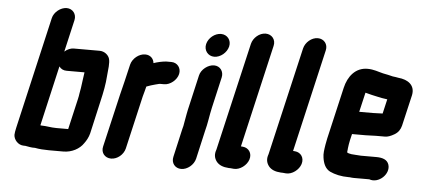

<svg xmlns="http://www.w3.org/2000/svg" viewBox="-56 -901 2493 1137"><g transform="rotate(5 1190.5 -332.0)"><path d="M208 -71C206 -71 205 -71 202 -72L284 -429C295 -414 310 -407 329 -407H435C430 -378 427 -344 422 -313L416 -279C415 -270 413 -259 410 -246L368 -64H297C264 -64 239 -71 208 -71ZM297 -777C261 -777 222 -746 214 -710L61 -46C57 -27 54 -13 54 -2C55 26 80 57 115 57H123C141 60 161 65 182 64C205 69 238 71 266 71H351C401 71 447 46 470 11C482 -5 494 -26 500 -50L544 -244C557 -299 567 -350 570 -399C573 -434 580 -477 572 -501C566 -521 543 -542 513 -542H360C341 -542 322 -534 305 -519L349 -710C357 -746 333 -777 297 -777Z M994 -446C1002 -482 978 -513 942 -513H911C887 -511 860 -505 837 -497C835 -522 816 -544 784 -544C747 -544 709 -513 700 -476L676 -374C671 -352 662 -318 656 -293L583 21C574 58 599 88 636 88C673 88 709 58 718 21L791 -295C796 -315 803 -336 807 -355C824 -361 842 -368 860 -372C868 -373 879 -378 887 -378H911C947 -378 986 -410 994 -446Z M1112 -448 1070 -265C1066 -248 1062 -231 1059 -214L1050 -164C1048 -149 1045 -135 1041 -122L1003 45C994 82 1018 113 1055 113C1092 113 1129 82 1138 45L1176 -122C1189 -169 1194 -217 1205 -265L1247 -448C1255 -484 1232 -515 1196 -515C1160 -515 1120 -484 1112 -448ZM1138 -637C1129 -600 1154 -566 1192 -566C1229 -566 1266 -597 1275 -634C1284 -672 1258 -704 1221 -704C1184 -704 1147 -674 1138 -637Z M1402 -661 1253 -19C1243 8 1246 31 1262 52C1277 71 1301 81 1336 83C1342 83 1348 83 1355 84L1365 85C1402 88 1442 57 1453 22C1465 -16 1442 -47 1408 -50L1396 -51L1537 -661C1546 -698 1521 -729 1484 -729C1447 -729 1411 -698 1402 -661Z M1712 -661 1563 -19C1553 8 1556 31 1572 52C1587 71 1611 81 1646 83C1652 83 1658 83 1665 84L1675 85C1712 88 1752 57 1763 22C1775 -16 1752 -47 1718 -50L1706 -51L1847 -661C1856 -698 1831 -729 1794 -729C1757 -729 1721 -698 1712 -661Z M2157 -316H2076L2103 -432C2117 -429 2130 -425 2142 -422C2169 -417 2194 -409 2222 -406L2235 -404L2215 -318C2202 -318 2171 -316 2157 -316ZM2188 -183H2241C2256 -183 2274 -189 2296 -202C2318 -215 2330 -233 2336 -257L2379 -442C2391 -502 2346 -532 2289 -537L2272 -540L2256 -542C2239 -546 2216 -552 2197 -555C2167 -562 2141 -574 2103 -574C2032 -574 1988 -519 1972 -449L1901 -142C1898 -129 1896 -117 1894 -106C1889 -74 1885 -52 1889 -27C1894 7 1906 37 1935 52C1965 66 2002 75 2048 75H2054C2062 76 2069 77 2077 77H2170C2227 98 2293 35 2275 -20C2266 -47 2240 -58 2200 -58H2108C2099 -58 2089 -60 2078 -60C2073 -60 2057 -62 2052 -62L2038 -65C2034 -66 2031 -67 2028 -68C2027 -70 2026 -72 2026 -75C2026 -76 2027 -76 2026 -77C2027 -82 2028 -88 2028 -94C2030 -109 2032 -126 2036 -143L2045 -181H2126C2140 -181 2174 -183 2188 -183Z"/></g></svg>

Font: Electronic
Style: UltThkIt
Weight: 900
Version: Version 1.011